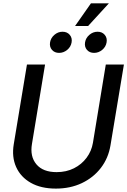

<svg xmlns="http://www.w3.org/2000/svg" viewBox="-20 -1112 758 1144"><path d="M313 11.7Q224.1 11.7 163.6 -22.7Q103 -57.1 76.2 -116.9Q49.3 -176.8 62 -252.9L140.6 -727.5H248.5L170.4 -254.4Q157.7 -179.7 196.8 -133.1Q235.8 -86.4 317.4 -86.4Q375 -86.4 420.7 -109.4Q466.3 -132.3 495.8 -171.9Q525.4 -211.4 533.7 -261.2L610.4 -727.5H718.3L638.2 -245.6Q625.5 -169.4 581.1 -111.6Q536.6 -53.7 467.8 -21Q398.9 11.7 313 11.7ZM332 -796.9Q305.2 -796.9 289.6 -814.9Q273.9 -833 278.3 -859.9Q282.7 -886.2 304.2 -904.5Q325.7 -922.9 352.5 -922.9Q379.9 -922.9 395.5 -904.5Q411.1 -886.2 406.7 -859.9Q402.3 -833 380.6 -814.9Q358.9 -796.9 332 -796.9ZM540.5 -796.9Q513.7 -796.9 498 -814.9Q482.4 -833 486.8 -859.9Q491.2 -886.2 512.7 -904.5Q534.2 -922.9 561.5 -922.9Q588.4 -922.9 604 -904.5Q619.6 -886.2 615.2 -859.9Q610.8 -833 589.1 -814.9Q567.4 -796.9 540.5 -796.9ZM427.2 -957 522 -1092.3H628.9L504.9 -957Z"/></svg>

Font: Inter Display Medium
Style: Italic
Weight: 500
Italic angle: -9.39999°
Designer: Rasmus Andersson
Foundry: rsms
Version: Version 4.000;git-a52131595